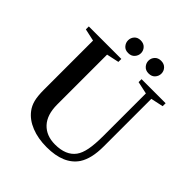

<svg xmlns="http://www.w3.org/2000/svg" viewBox="-250 -1109 1286 1286"><g transform="rotate(45 393.0 -466.0)"><path d="M401.5 10.5Q319.5 10.5 256 -15Q192.5 -40.5 157 -87.5Q136 -114.5 126.2 -151.5Q116.5 -188.5 116.5 -250V-714.5L29.5 -733.5V-761.5H337.5V-733.5L249.5 -714.5V-242Q249.5 -144.5 297.5 -93.2Q345.5 -42 428.5 -42Q531.5 -42 576.5 -103.5Q597.5 -132 607.2 -182Q617 -232 617 -313.5V-714.5L529 -733.5V-761.5H757V-733.5L668.5 -714.5V-265.5Q668.5 -205.5 658.2 -161.5Q648 -117.5 627.5 -85.5Q563 10.5 401.5 10.5ZM535 -821.5Q506.5 -821.5 490.2 -840Q474 -858.5 474 -881.5Q474 -906 490.5 -923.8Q507 -941.5 535 -941.5Q563.5 -941.5 580.2 -923.8Q597 -906 597 -881.5Q597 -858.5 581 -840Q565 -821.5 535 -821.5ZM341.5 -821.5Q312.5 -821.5 296.8 -840Q281 -858.5 281 -881.5Q281 -906 297 -923.8Q313 -941.5 341.5 -941.5Q370 -941.5 386.8 -923.8Q403.5 -906 403.5 -881.5Q403.5 -858.5 387.2 -840Q371 -821.5 341.5 -821.5Z"/></g></svg>

Font: Libre Caslon Text Medium
Style: Regular
Weight: 500
Designer: Pablo Impallari, Rodrigo Fuenzalida, Katja Schimmel
Foundry: Pablo Impallari, Rodrigo Fuenzalida
Version: Version 2.000